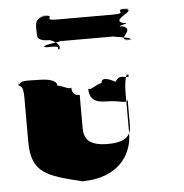

<svg xmlns="http://www.w3.org/2000/svg" viewBox="-51 -823 757 791"><g transform="rotate(-5 328.0 -427.5)"><path d="M124 -702C124 -734 116 -762 156 -772C206 -772 107 -774 157 -774C217 -774 144 -754 212 -754H444C512 -754 439 -774 499 -774C549 -774 450 -772 500 -772C540 -762 431 -734 481 -716C531 -716 431 -702 481 -702C531 -684 441 -646 500 -646C550 -646 449 -644 499 -644C539 -653 412 -664 444 -664H212C244 -664 117 -653 157 -644C207 -644 206 -645 206 -631C215 -626 225 -654 175 -672C125 -672 124 -688 124 -702ZM110 -513C70 -513 39 -520 30 -495C30 -495 32 -532 32 -497C42 -488 50 -493 50 -440V-262C50 -133 114 -116 258 -81C402 -81 467 -168 467 -262V-440C467 -458 475 -523 485 -497C485 -497 486 -530 486 -495C477 -485 448 -512 430 -477C430 -477 372 -512 372 -477C354 -477 324 -449 315 -459C315 -416 338 -400 386 -400C445 -400 473 -379 473 -404V-294C473 -253 453 -225 376 -225C299 -225 278 -254 278 -300V-436C260 -436 246 -445 246 -470C237 -460 208 -482 190 -482C190 -512 131 -513 110 -513Z"/></g></svg>

Font: Hussar Przerywany
Style: Regular
Weight: 400
Foundry: Cannot Into Space Fonts
Version: Version 0.982